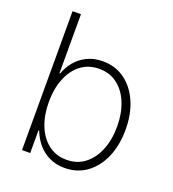

<svg xmlns="http://www.w3.org/2000/svg" viewBox="-134 -831 852 945"><g transform="rotate(20 291.5 -358.5)"><path d="M310.5 11.2Q264.6 11.2 229 -6.3Q193.4 -23.9 168.9 -53.5Q144.5 -83 131.3 -118.7H127.4V0H84.5V-727.5H128.4V-418H131.8Q144 -453.6 168.5 -482.9Q192.9 -512.2 228.5 -529.5Q264.2 -546.9 310.5 -546.9Q375.5 -546.9 424.8 -511.5Q474.1 -476.1 501.7 -413.1Q529.3 -350.1 529.3 -268.6Q529.3 -186.5 502 -123.3Q474.6 -60.1 425.3 -24.4Q376 11.2 310.5 11.2ZM306.2 -29.8Q361.3 -29.8 401.4 -60.8Q441.4 -91.8 463.1 -145.8Q484.9 -199.7 484.9 -268.6Q484.9 -337.4 463.1 -391.1Q441.4 -444.8 401.4 -475.3Q361.3 -505.9 306.2 -505.9Q251 -505.9 210.9 -475.6Q170.9 -445.3 149.2 -391.6Q127.4 -337.9 127.4 -268.6Q127.4 -199.2 148.9 -145.3Q170.4 -91.3 210.7 -60.5Q251 -29.8 306.2 -29.8Z"/></g></svg>

Font: Inter 18pt ExtraLight
Style: Regular
Weight: 250
Designer: Rasmus Andersson
Foundry: rsms
Version: Version 4.001;git-66647c0bb